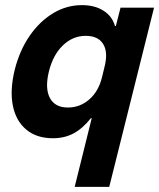

<svg xmlns="http://www.w3.org/2000/svg" viewBox="-20 -530 622 750"><path d="M271.7 200 338.3 -68.3H335Q303.3 -28.3 267.9 -9.2Q232.5 10 186.7 10Q122.5 10 82.1 -24.2Q41.7 -58.3 30 -118.3Q18.3 -178.3 37.5 -257.5Q56.7 -333.3 95.8 -390Q135 -446.7 187.5 -478.3Q240 -510 300 -510Q350 -510 384.2 -488.3Q418.3 -466.7 429.2 -428.3H432.5L450.8 -500H581.7L406.7 200ZM245 -110Q292.5 -110 328.8 -141.7Q365 -173.3 378.3 -227.5L389.2 -272.5Q402.5 -327.5 382.5 -358.8Q362.5 -390 315 -390Q264.2 -390 225.4 -352.5Q186.7 -315 170.8 -250Q155 -184.2 175 -147.1Q195 -110 245 -110Z"/></svg>

Font: Funnel Sans
Style: Bold Italic
Weight: 700
Italic angle: -14.036°
Designer: NORD ID, Kristian Moeller
Foundry: Dicotype
Version: Version 1.000